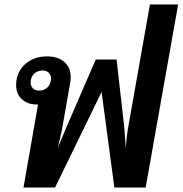

<svg xmlns="http://www.w3.org/2000/svg" viewBox="-20 -838 816 858"><path d="M776 -818 631 0H491L434 -427L226 0H85L150 -371H144Q103 -371 77.5 -395Q52 -419 52 -457Q52 -514 91 -550Q130 -586 191 -586Q239 -586 267.5 -561Q296 -536 296 -494Q296 -478 294 -470L257 -259Q251 -229 238 -177L274 -263L408 -572H501L536 -263L542 -177Q546 -230 551 -259L650 -818ZM208 -487Q208 -503 197.5 -513Q187 -523 171 -523Q147 -523 132 -508Q117 -493 117 -469Q117 -453 127.5 -443Q138 -433 154 -433Q178 -433 193 -448.5Q208 -464 208 -487Z"/></svg>

Font: Sarabun
Style: Bold Italic
Weight: 700
Italic angle: -10°
Designer: Suppakit Chalermlarp | Katatrad Co.,Ltd.
Foundry: Cadson Demak Co.,Ltd.
Version: Version 1.000; ttfautohint (v1.6)